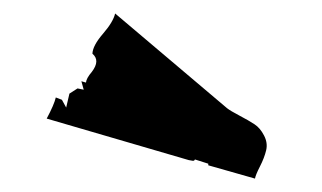

<svg xmlns="http://www.w3.org/2000/svg" viewBox="-20 -1032 484 289"><path d="M109.4 -907.7Q109.9 -914.1 118.2 -923.8Q131.3 -940.9 119.1 -951.2Q119.6 -963.4 135 -981.2Q150.4 -999 153.3 -1011.7L321.8 -869.1Q326.7 -865.2 340.6 -857.9Q354.5 -850.6 363 -845Q371.6 -839.4 377.4 -828.1Q383.3 -816.9 380.6 -805.7Q377.9 -794.4 371.3 -781.5Q364.7 -768.6 363.8 -763.2L293.5 -783.2V-785.6L273.4 -792Q272.5 -789.6 270 -790Q267.6 -790.5 264.2 -791L50.3 -853.5Q61.5 -874.5 64 -885.3L73.2 -881.8L79.6 -870.1L84.5 -891.1L96.7 -898.9L106 -897L102.5 -909.7Z"/></svg>

Font: Butcherman Caps
Style: Regular
Weight: 400
Version: Version 001.003